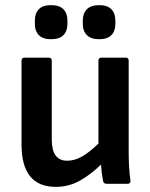

<svg xmlns="http://www.w3.org/2000/svg" viewBox="-20 -717 586 749"><path d="M198 12Q64 12 64 -153V-480Q64 -492 75 -492H170Q182 -492 182 -480V-172Q182 -90 242 -90Q271 -90 300 -106.5Q329 -123 364 -157V-480Q364 -492 376 -492H471Q482 -492 482 -480V-125Q482 -96 483.5 -67.5Q485 -39 489 -12Q490 0 477 0H396Q384 0 382 -11Q376 -42 374 -75Q334 -36 291 -12Q248 12 198 12ZM179 -564Q147 -564 131.5 -580Q116 -596 116 -623V-637Q116 -665 131.5 -681Q147 -697 179 -697Q212 -697 227.5 -681Q243 -665 243 -637V-623Q243 -596 227.5 -580Q212 -564 179 -564ZM367 -564Q335 -564 319 -580Q303 -596 303 -623V-637Q303 -665 319 -681Q335 -697 367 -697Q399 -697 414.5 -681Q430 -665 430 -637V-623Q430 -596 414.5 -580Q399 -564 367 -564Z"/></svg>

Font: Sofia Sans
Style: Bold
Weight: 700
Designer: Botio Nikoltchev, Ani Petrova
Foundry: lettersoup
Version: Version 4.100; ttfautohint (v1.8.4.7-5d5b)